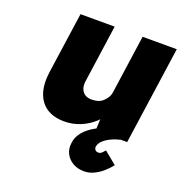

<svg xmlns="http://www.w3.org/2000/svg" viewBox="-134 -649 930 982"><g transform="rotate(20 331.0 -158.5)"><path d="M248 11Q188 11 150 -14.5Q112 -40 96.5 -88Q81 -136 91 -204L138 -533H324L280 -223Q276 -197 282.5 -179Q289 -161 303.5 -151.5Q318 -142 341 -142Q359 -142 374.5 -147Q390 -152 401.5 -162.5Q413 -173 421 -186.5Q429 -200 431 -216L476 -533H662L586 0H414L419 -108L456 -120Q440 -83 407.5 -53Q375 -23 333.5 -6Q292 11 248 11ZM429 216Q393 216 367 200.5Q341 185 328 159Q315 133 320 101Q323 75 337.5 53Q352 31 376 12.5Q400 -6 435 -21.5Q470 -37 517 -48L552 0Q525 6 501 17.5Q477 29 461.5 44Q446 59 443 76Q442 87 448 94Q454 101 465 101Q475 101 482 95Q489 89 499 77L567 133Q552 152 531 171Q510 190 484 203Q458 216 429 216Z"/></g></svg>

Font: Lexend ExtBd
Style: Italic
Weight: 800
Italic angle: -8.13011°
Designer: Bonnie Shaver-Troup, Thomas Jockin
Foundry: Lexend
Version: Version 1.007